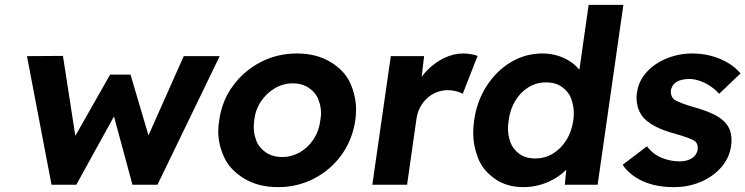

<svg xmlns="http://www.w3.org/2000/svg" viewBox="-20 -760 3067 790"><path d="M192 0 91 -529 239 -530 290 -201 433 -453H517L591 -203L736 -529H884L628 0H525L449 -281L294 0Z M1124 10Q1043 10 984.5 -25.5Q926 -61 902 -113.5Q878 -166 878 -219Q878 -241 882 -265Q893 -345 938.5 -407Q984 -469 1052.5 -504.5Q1121 -540 1202 -540Q1282 -540 1340.5 -504.5Q1399 -469 1422 -416Q1445 -363 1445 -310Q1445 -288 1442 -265Q1430 -185 1385.5 -123Q1341 -61 1272.5 -25.5Q1204 10 1124 10ZM1141 -114Q1180 -114 1214 -133.5Q1248 -153 1270.5 -187.5Q1293 -222 1298 -265Q1301 -281 1301 -295Q1301 -321 1290.5 -349.5Q1280 -378 1252 -397.5Q1224 -417 1185 -417Q1145 -417 1111 -397Q1077 -377 1054 -343Q1031 -309 1026 -265Q1024 -250 1024 -236Q1024 -210 1034.5 -181.5Q1045 -153 1073 -133.5Q1101 -114 1141 -114Z M1512 0 1588 -529H1725L1715 -444Q1724 -456 1736 -469Q1768 -502 1807 -521Q1846 -540 1886 -540Q1903 -540 1918.5 -537Q1934 -534 1945 -530L1884 -374Q1874 -380 1857.5 -384.5Q1841 -389 1823 -389Q1799 -389 1777 -380.5Q1755 -372 1738 -356.5Q1721 -341 1709.5 -320Q1698 -299 1694 -274L1655 0Z M2134 10Q2064 10 2014.5 -25.5Q1965 -61 1946 -112Q1927 -163 1927 -212Q1927 -237 1931 -265Q1942 -344 1982.5 -406.5Q2023 -469 2082.5 -504.5Q2142 -540 2212 -540Q2249 -540 2282 -528.5Q2315 -517 2340 -497Q2353 -486 2364 -473L2402 -740H2545L2439 0H2304L2310 -62Q2293 -44 2270 -30Q2241 -11 2206 -0.5Q2171 10 2134 10ZM2182 -108Q2222 -108 2255 -128Q2288 -148 2310 -183Q2332 -218 2339 -265Q2341 -280 2341 -294Q2341 -323 2331 -352Q2321 -381 2294 -401Q2267 -421 2227 -421Q2187 -421 2154.5 -401Q2122 -381 2100.5 -346Q2079 -311 2073 -265Q2070 -247 2070 -231Q2070 -205 2079.5 -176.5Q2089 -148 2115.5 -128Q2142 -108 2182 -108Z M2753 10Q2679 10 2625 -14.5Q2571 -39 2542 -82L2642 -158Q2667 -125 2703 -110.5Q2739 -96 2777 -96Q2792 -96 2805 -99.5Q2818 -103 2828 -109.5Q2838 -116 2843.5 -125.5Q2849 -135 2851 -146Q2851 -149 2851 -153Q2851 -170 2838 -180Q2829 -186 2809 -193.5Q2789 -201 2757 -210Q2708 -223 2675 -240.5Q2642 -258 2624 -280Q2609 -301 2604 -320.5Q2599 -340 2599 -357Q2599 -368 2601 -380Q2606 -416 2626.5 -445.5Q2647 -475 2678.5 -496Q2710 -517 2748.5 -528.5Q2787 -540 2828 -540Q2869 -540 2906.5 -530Q2944 -520 2975 -501.5Q3006 -483 3027 -458L2939 -374Q2924 -391 2903.5 -405Q2883 -419 2860 -427Q2837 -435 2818 -435Q2801 -435 2787 -432Q2773 -429 2763 -422.5Q2753 -416 2747.5 -407Q2742 -398 2740 -387Q2740 -385 2740 -383Q2740 -374 2743.5 -365Q2747 -356 2756 -349Q2766 -343 2786.5 -335Q2807 -327 2842 -317Q2888 -304 2919.5 -288Q2951 -272 2968 -251Q2982 -233 2986 -215Q2990 -197 2990 -183Q2990 -171 2988 -159Q2981 -110 2948 -72Q2915 -34 2864 -12Q2813 10 2753 10Z"/></svg>

Font: Lexend SemBd
Style: Italic
Weight: 600
Italic angle: -8.13011°
Designer: Bonnie Shaver-Troup, Thomas Jockin
Foundry: Lexend
Version: Version 1.007